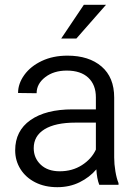

<svg xmlns="http://www.w3.org/2000/svg" viewBox="-20 -767 562 797"><path d="M297 -607H234L328 -747H420ZM257 -474Q203 -474 167.5 -446.5Q132 -419 132 -380L55 -381Q55 -420 81 -456Q107 -492 153.5 -514Q200 -536 260 -536Q349 -536 401.5 -491Q454 -446 454 -362V-113Q454 -86 459 -56Q464 -26 472 -7V0H392Q382 -26 380 -64Q352 -31 310.5 -10.5Q269 10 218 10Q166 10 126.5 -10Q87 -30 65 -65Q43 -100 43 -143Q43 -224 106.5 -268.5Q170 -313 281 -313H378V-363Q378 -415 346.5 -444.5Q315 -474 257 -474ZM378 -146V-258H293Q210 -258 165 -230.5Q120 -203 120 -152Q120 -111 149 -83.5Q178 -56 228 -56Q280 -56 320 -81.5Q360 -107 378 -146Z"/></svg>

Font: Freesentation 4 Regular
Style: Regular
Weight: 400
Designer: glyphs from Roboto by Christian Robertson / Hangul glyphs from Noto Sans CJK(Source Han Sans) by Jang Soo-young and Kang
Foundry: PT&
Version: Version 2.001